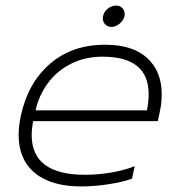

<svg xmlns="http://www.w3.org/2000/svg" viewBox="-20 -656 647 691"><path d="M350 -590Q350 -595 351 -598Q354 -614 368 -625Q382 -636 398 -636Q413 -636 422 -625Q431 -614 428 -598Q424 -582 410 -570.5Q396 -559 381 -559Q368 -559 359 -568Q350 -577 350 -590ZM47 -171Q47 -201 55 -239Q80 -357 159.5 -426Q239 -495 358 -495Q458 -495 510 -447Q562 -399 562 -317Q562 -284 555 -253L548 -220H99Q94 -190 94 -170Q94 -27 286 -27Q333 -27 380 -35Q427 -43 465 -58L455 -13Q423 -1 371 7Q319 15 273 15Q164 15 105.5 -33.5Q47 -82 47 -171ZM509 -259Q515 -289 515 -317Q515 -452 349 -452Q286 -452 235.5 -426.5Q185 -401 152.5 -357Q120 -313 108 -259Z"/></svg>

Font: Prompt ExtraLight
Style: Italic
Weight: 275
Italic angle: -12°
Designer: Katatrad Team
Foundry: CadsonDemak
Version: Version 1.000